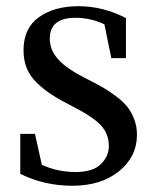

<svg xmlns="http://www.w3.org/2000/svg" viewBox="-20 -574 500 614"><path d="M222.2 -23.9Q276.4 -23.9 302.2 -48.8Q328.1 -73.7 328.1 -106.9Q328.1 -145.5 303 -172.9Q277.8 -200.2 211.9 -233.9Q172.4 -253.9 146.2 -270.8Q120.1 -287.6 97.9 -309.1Q75.7 -330.6 65.4 -356.2Q55.2 -381.8 55.2 -413.1Q55.2 -483.9 104.5 -519Q153.8 -554.2 231 -554.2Q309.6 -554.2 382.8 -516.1V-388.2H335.9L314 -496.1Q270.5 -517.1 221.2 -517.1Q139.2 -517.1 139.2 -450.2Q139.2 -414.1 166.3 -384Q193.4 -354 252.9 -324.2Q284.7 -308.1 305.9 -296.1Q327.1 -284.2 350.3 -266.8Q373.5 -249.5 387 -232.7Q400.4 -215.8 409.2 -192.6Q418 -169.4 418 -143.1Q418 -72.8 360.6 -26.4Q303.2 20 211.9 20Q121.1 20 44.9 -18.1V-146H91.8L113.8 -46.9Q164.1 -23.9 222.2 -23.9Z"/></svg>

Font: Adamina
Style: Regular
Weight: 400
Designer: Cyreal (www.cyreal.org)
Foundry: Cyreal (www.cyreal.org)
Version: Version 1.010